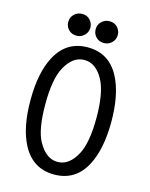

<svg xmlns="http://www.w3.org/2000/svg" viewBox="-135 -1003 855 1097"><g transform="rotate(15 293.0 -454.0)"><path d="M374 -918.5Q402.8 -918.5 419.9 -900.9Q439.5 -880.9 439.5 -854Q439.5 -827.1 419.9 -808.1Q400.9 -789.6 374 -789.6Q346.2 -789.6 328.1 -807.1Q308.6 -826.2 308.6 -854Q308.6 -881.8 328.1 -900.1Q347.7 -918.5 374 -918.5ZM211.9 -918.5Q240.7 -918.5 257.8 -900.9Q277.3 -880.9 277.3 -854Q277.3 -827.1 257.8 -808.1Q238.8 -789.6 211.9 -789.6Q184.1 -789.6 166 -807.1Q146.5 -826.2 146.5 -854Q146.5 -881.8 166 -900.1Q185.5 -918.5 211.9 -918.5ZM293 -64.9Q362.3 -64.9 406.2 -147.5Q444.3 -218.8 444.3 -366.2Q444.3 -511.7 406.2 -585Q362.3 -667.5 293 -667.5Q224.1 -667.5 179.7 -585Q141.6 -514.2 141.6 -366.2Q141.6 -215.3 179.7 -147.5Q226.1 -64.9 293 -64.9ZM293 9.8Q167 9.8 105.5 -106Q53.7 -203.6 53.7 -366.2Q53.7 -528.8 105.5 -626.5Q167 -742.2 293 -742.2Q419.9 -742.2 480.5 -626.5Q532.2 -527.3 532.2 -366.2Q532.2 -205.1 480.5 -106Q419.9 9.8 293 9.8Z"/></g></svg>

Font: Consola Mono
Style: Book
Weight: 400
Monospace: yes
Version: Version 2.001